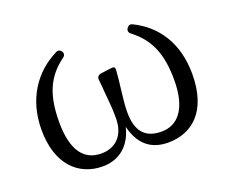

<svg xmlns="http://www.w3.org/2000/svg" viewBox="-94 -669 1001 838"><g transform="rotate(-20 407.0 -249.5)"><path d="M254 21C327 21 386 -22 406 -107C428 -18 481 21 558 21C668 21 758 -51 758 -225C758 -369 691 -467 588 -517C577 -523 567 -519 561 -509C555 -499 557 -489 567 -482C642 -424 675 -351 675 -227C675 -89 619 -34 547 -34C469 -34 434 -78 434 -165C434 -198 439 -236 444 -280C447 -301 449 -324 451 -349C452 -360 451 -365 448 -368C444 -371 439 -370 429 -369L384 -363C372 -361 365 -353 366 -341C367 -326 369 -313 370 -300C370 -291 371 -282 372 -274C376 -231 379 -197 379 -158C379 -76 332 -34 267 -34C191 -34 140 -88 140 -225C140 -353 174 -427 252 -484C262 -491 264 -501 258 -510C252 -520 242 -523 231 -517C129 -466 56 -365 56 -220C56 -58 143 21 254 21Z"/></g></svg>

Font: 寒蝉锦书宋 Text
Style: Regular
Weight: 400
Designer: 寒蝉锦书宋{Warren} 思源宋体{Ryoko NISHIZUKA 西塚涼子 (kana & ideographs); Frank Grießhammer (Latin, Greek & Cyrillic); Wenlong ZHANG 
Foundry: Adobe & ChillType
Version: Version 2.000;Glyphs 3.1.1 (3135)